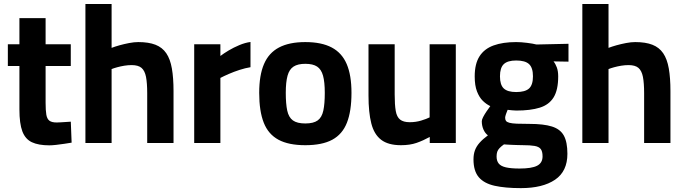

<svg xmlns="http://www.w3.org/2000/svg" viewBox="-20 -727 3478 976"><path d="M230.7 11.8Q175.6 11.8 142.1 -4Q108.5 -19.9 93.6 -59.4Q78.7 -98.9 78.7 -170.5V-391.4H19.9V-501.9H78.7V-634.7H211.8V-501.9H339.8V-391.4H211.8V-204.5Q211.8 -165.7 215.5 -144Q219.3 -122.3 231.2 -113.4Q243.1 -104.4 268.3 -104.4Q275.2 -104.4 288.9 -105.2Q302.6 -106 316.9 -107Q331.1 -107.9 339.9 -108.5L344.1 -1.9Q328.6 0.9 307.5 3.9Q286.4 7 265.8 9.4Q245.2 11.8 230.7 11.8Z M414.2 0V-706.7H547.3V-483.7Q564.2 -490.2 587.6 -496.8Q611 -503.3 636.3 -508.2Q661.7 -513.1 682.8 -513.1Q735.5 -513.1 770.2 -499.6Q804.9 -486.1 825.2 -456.4Q845.4 -426.7 853.7 -379Q862.1 -331.4 862.1 -263.5V0H728.3V-252.8Q728.3 -304.9 722.2 -336.2Q716 -367.6 699.4 -381.9Q682.7 -396.1 648.9 -396.1Q631.2 -396.1 611.9 -393Q592.7 -389.8 575.6 -385.1Q558.5 -380.4 547.3 -375.9V0Z M967.2 0V-501.9H1100.3V-442.5Q1117.4 -455.5 1142.4 -470.5Q1167.4 -485.4 1196.7 -497.7Q1225.9 -510 1253.3 -513.7V-385.4Q1226.9 -381.1 1197.8 -371.7Q1168.8 -362.3 1143.3 -351.2Q1117.8 -340.1 1100.3 -330.9V0Z M1531.9 11.1Q1447.1 11.1 1395.5 -16.7Q1343.8 -44.6 1320.7 -103.4Q1297.6 -162.2 1297.6 -254.9Q1297.6 -344.7 1322 -401.4Q1346.3 -458.2 1398.2 -485.6Q1450.2 -513.1 1531.9 -513.1Q1614.5 -513.1 1666.3 -485.6Q1718.1 -458.2 1742.4 -401.4Q1766.7 -344.7 1766.7 -254.9Q1766.7 -162.2 1743.6 -103.4Q1720.6 -44.6 1669.1 -16.7Q1617.6 11.1 1531.9 11.1ZM1531.9 -99.4Q1573.8 -99.4 1595 -114.9Q1616.2 -130.4 1623.6 -164.9Q1631 -199.4 1631 -254.9Q1631 -310.1 1622.1 -342.3Q1613.1 -374.6 1591.9 -388.6Q1570.7 -402.6 1531.9 -402.6Q1494 -402.6 1472.3 -388.6Q1450.6 -374.6 1441.7 -342.2Q1432.7 -309.7 1432.7 -254.9Q1432.7 -199.4 1440.1 -164.9Q1447.5 -130.4 1468.9 -114.9Q1490.3 -99.4 1531.9 -99.4Z M2018.2 11.1Q1953.5 11.1 1917.6 -16.4Q1881.6 -43.9 1867.4 -99.9Q1853.2 -155.8 1853.2 -240.9V-501.9H1986.3V-246.6Q1986.3 -194 1991.7 -163.2Q1997 -132.4 2013.9 -119.1Q2030.7 -105.8 2062.9 -105.8Q2093.5 -105.8 2120.6 -114Q2147.6 -122.2 2163.9 -130.3V-501.9H2297V0H2164.6V-30.8Q2131.1 -12.4 2097.4 -0.6Q2063.7 11.1 2018.2 11.1Z M2627.7 229.3Q2547.8 229.3 2494.2 217.3Q2440.6 205.3 2413.7 173.7Q2386.9 142 2386.9 83.5Q2386.9 56.8 2394.5 36.5Q2402.2 16.1 2418.4 -1.9Q2434.5 -20 2460.2 -39Q2446 -49.4 2437.6 -68.6Q2429.1 -87.9 2429.1 -110.9Q2429.1 -118.7 2436.1 -132.3Q2443.2 -145.9 2453.3 -160.8Q2463.4 -175.8 2472.3 -187.6Q2452 -197.2 2434.1 -214.7Q2416.3 -232.2 2404.7 -262.2Q2393.1 -292.2 2393.1 -338.6Q2393.1 -402.5 2417.4 -440.6Q2441.6 -478.7 2488.7 -495.9Q2535.8 -513.1 2603.4 -513.1Q2628.9 -513.1 2659.1 -509.2Q2689.3 -505.4 2707 -500.8L2869.8 -504.4V-413.6L2793.7 -414.9Q2803.5 -403.2 2810.5 -384.4Q2817.5 -365.6 2817.5 -338.6Q2817.5 -269.8 2794.2 -232Q2770.9 -194.3 2723.8 -179.7Q2676.8 -165 2604.6 -165Q2597.2 -165 2583 -166.3Q2568.8 -167.7 2560.4 -168.7Q2556.3 -159.2 2552 -146.8Q2547.8 -134.3 2547.8 -128.8Q2547.8 -118.4 2552.2 -112.4Q2556.7 -106.4 2569.3 -102.9Q2581.9 -99.4 2606.5 -98.3Q2631.1 -97.2 2671.9 -97.2Q2743.2 -97.2 2785.4 -84Q2827.7 -70.9 2846 -38.1Q2864.3 -5.2 2864.3 54.8Q2864.3 144 2801.5 186.6Q2738.6 229.3 2627.7 229.3ZM2621.1 129.7Q2682.8 129.7 2710.4 115.4Q2738 101.1 2738 67.9Q2738 42.4 2728.6 30.4Q2719.2 18.4 2696.9 14.7Q2674.7 10.9 2637.3 10.9Q2627.2 10.9 2612.9 10.4Q2598.6 9.9 2584.3 9.4Q2570 8.9 2558.4 8.1Q2546.8 7.3 2541.8 6.9Q2527.9 16.9 2519.4 25.8Q2510.9 34.7 2507.6 44.5Q2504.3 54.4 2504.3 68.5Q2504.3 90.8 2515.2 104.3Q2526 117.8 2551.6 123.7Q2577.1 129.7 2621.1 129.7ZM2603.8 -259.1Q2649.7 -259.1 2669.5 -277.3Q2689.2 -295.5 2689.2 -339Q2689.2 -382.5 2669.5 -401Q2649.7 -419.5 2603.8 -419.5Q2560.3 -419.5 2540.9 -401Q2521.5 -382.5 2521.5 -339Q2521.5 -295.5 2540.9 -277.3Q2560.3 -259.1 2603.8 -259.1Z M2940.2 0V-706.7H3073.3V-483.7Q3090.2 -490.2 3113.6 -496.8Q3137 -503.3 3162.3 -508.2Q3187.7 -513.1 3208.8 -513.1Q3261.5 -513.1 3296.2 -499.6Q3330.9 -486.1 3351.2 -456.4Q3371.4 -426.7 3379.7 -379Q3388.1 -331.4 3388.1 -263.5V0H3254.3V-252.8Q3254.3 -304.9 3248.2 -336.2Q3242 -367.6 3225.4 -381.9Q3208.7 -396.1 3174.9 -396.1Q3157.2 -396.1 3137.9 -393Q3118.7 -389.8 3101.6 -385.1Q3084.5 -380.4 3073.3 -375.9V0Z"/></svg>

Font: Cairo
Style: Regular
Weight: 400
Designer: Mohamed Gaber, Accademia di Belle Arti di Urbino
Foundry: Kief Type Foundry, Accademia di Belle Arti di Urbino
Version: Version 3.120